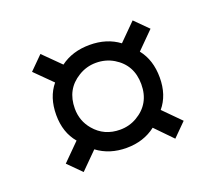

<svg xmlns="http://www.w3.org/2000/svg" viewBox="-75 -669 650 577"><g transform="rotate(-20 250.0 -380.0)"><path d="M439 -526.9 385.3 -473.1Q415 -436 415 -379.9Q415 -323.7 384.3 -287.1L438 -232.9L396 -190.9L343.3 -245.1Q304.2 -214.8 249.5 -214.8Q195.3 -214.8 156.2 -244.1L103 -190.9L61 -232.9L115.2 -287.1Q84 -323.7 84 -379.9Q84 -436.5 114.3 -473.1L60.1 -526.9L102.1 -568.8L156.2 -515.1Q194.8 -543.9 250 -543.9Q304.7 -543.9 343.3 -515.1L397 -568.8ZM249.5 -486.8Q218.8 -486.8 192.9 -470.7Q143.1 -440.4 143.1 -378.9Q143.1 -339.4 168 -310.1Q199.2 -272.9 250 -272.9Q279.3 -272.9 303.7 -287.1Q356 -317.4 356 -379.9Q356 -441.4 305.7 -471.7Q280.3 -486.8 249.5 -486.8Z"/></g></svg>

Font: BIZ UDGothic
Style: Bold
Weight: 700
Monospace: yes
Designer: TypeBank Co., Ltd.
Foundry: Morisawa Inc.
Version: Version 1.05